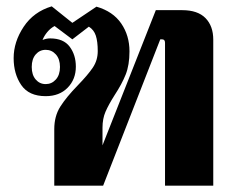

<svg xmlns="http://www.w3.org/2000/svg" viewBox="-20 -585 738 605"><path d="M151 -178Q151 -219 170 -249Q189 -279 225 -316Q257 -349 272.5 -372Q288 -395 288 -424Q288 -454 282 -472.5Q276 -491 260 -501L208 -461L152 -503Q139 -496 129 -484Q119 -472 114 -459Q126 -464 138 -464Q180 -464 199.5 -438Q219 -412 219 -375Q219 -335 193 -308.5Q167 -282 124 -282Q71 -282 47 -317Q23 -352 23 -402Q23 -453 54.5 -500.5Q86 -548 143 -565L208 -513L284 -564Q336 -549 362 -511Q388 -473 388 -423Q388 -380 376 -350Q364 -320 341 -285Q322 -255 312.5 -233Q303 -211 303 -183V-127L471 -553H554Q603 -553 627.5 -528Q652 -503 652 -460V0H500V-450Q500 -461 491 -461H485L305 0H151ZM169 -374Q169 -399 156 -413.5Q143 -428 124 -428Q105 -428 92.5 -413.5Q80 -399 80 -374Q80 -349 92.5 -334.5Q105 -320 124 -320Q143 -320 156 -334.5Q169 -349 169 -374Z"/></svg>

Font: Trirong Bold
Style: Regular
Weight: 700
Designer: Katatrad Team
Foundry: CadsonDemak
Version: Version 1.000